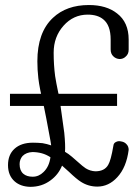

<svg xmlns="http://www.w3.org/2000/svg" viewBox="-20 -722 540 760"><path d="M19.5 -350.6V-302.7H153.3L163.1 -253.9Q171.9 -210 174.8 -191.4Q180.7 -161.1 182.6 -146.5Q166 -152.3 148.4 -155.3Q129.9 -157.2 110.4 -157.2Q63.5 -157.2 37.1 -132.8Q11.7 -109.4 11.7 -68.4Q11.7 -27.3 38.1 -3.9Q61.5 16.6 99.6 17.6Q145.5 17.6 179.7 -7.8Q210.9 -30.3 225.6 -66.4L252.9 -42Q282.2 -13.7 300.8 -2Q330.1 16.6 365.2 16.6Q410.2 16.6 444.3 -20.5Q480.5 -59.6 489.3 -128.9Q489.3 -142.6 480.5 -151.4Q472.7 -160.2 460 -162.1Q448.2 -165 439.5 -160.2Q429.7 -156.2 428.7 -144.5Q418.9 -86.9 408.2 -69.3Q393.6 -43.9 357.4 -43.9Q336.9 -44.9 319.3 -55.7Q308.6 -62.5 287.1 -82Q272.5 -94.7 264.6 -101.6Q251 -113.3 237.3 -121.1Q239.3 -147.5 234.4 -196.3Q230.5 -226.6 220.7 -294.9L219.7 -302.7H443.4V-350.6H211.9L210.9 -353.5Q202.1 -395.5 198.2 -420.9Q192.4 -464.8 192.4 -513.7Q192.4 -576.2 231.4 -620.1Q270.5 -664.1 327.1 -664.1Q366.2 -664.1 388.7 -645.5Q418 -622.1 418 -565.4V-526.4Q418 -508.8 428.7 -499Q438.5 -489.3 453.1 -488.3Q467.8 -488.3 477.5 -498Q489.3 -507.8 489.3 -525.4V-565.4Q489.3 -633.8 443.4 -668.9Q401.4 -702.1 332 -702.1Q243.2 -702.1 189.5 -651.4Q127.9 -593.8 127.9 -479.5Q127.9 -445.3 131.8 -412.1Q133.8 -393.6 139.6 -364.3L142.6 -350.6ZM108.4 -120.1Q127 -120.1 145.5 -115.2Q163.1 -110.4 179.7 -99.6Q174.8 -62.5 152.3 -41Q133.8 -22.5 109.4 -22.5Q85.9 -22.5 72.3 -34.2Q57.6 -46.9 57.6 -72.3Q57.6 -90.8 69.3 -104.5Q84 -119.1 108.4 -120.1Z"/></svg>

Font: GulimChe
Style: Regular
Weight: 400
Monospace: yes
Version: Version 2.21